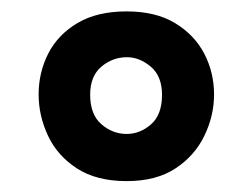

<svg xmlns="http://www.w3.org/2000/svg" viewBox="-20 -764 437 342"><path d="M205.6 -441.4Q151.9 -441.4 116.9 -464.1Q82 -486.8 65.4 -522.5Q48.8 -558.1 48.8 -595.7Q48.8 -634.8 65.9 -668.5Q83 -702.1 117.9 -722.9Q152.8 -743.7 205.6 -743.7Q257.3 -743.7 291.7 -722.9Q326.2 -702.1 343.8 -668.5Q361.3 -634.8 361.3 -595.7Q361.3 -558.1 344.2 -522.5Q327.1 -486.8 292.7 -464.1Q258.3 -441.4 205.6 -441.4ZM205.6 -525.4Q229.5 -525.4 249 -542.5Q268.6 -559.6 268.6 -595.2Q268.6 -628.4 248.5 -645.3Q228.5 -662.1 206.1 -662.1Q180.7 -662.1 160.6 -645.3Q140.6 -628.4 140.6 -595.2Q140.6 -560.1 160.6 -542.7Q180.7 -525.4 205.6 -525.4Z"/></svg>

Font: Comme Black
Style: Regular
Weight: 900
Version: Version 1.000;gftools[0.9.27]